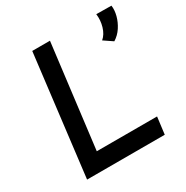

<svg xmlns="http://www.w3.org/2000/svg" viewBox="-166 -865 973 1004"><g transform="rotate(-30 320.5 -363.0)"><path d="M163 -726H270L193 -103H557L544 0H75ZM560 -555 507 -591Q532 -612 543 -649.5Q554 -687 549 -725L640 -724Q644 -696 635.5 -663.5Q627 -631 608 -602Q589 -573 560 -555Z"/></g></svg>

Font: Josefin Sans Thin Medium
Style: Italic
Weight: 500
Italic angle: -7°
Version: Version 2.000